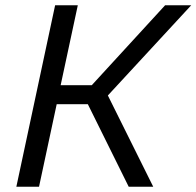

<svg xmlns="http://www.w3.org/2000/svg" viewBox="-20 -708 745 728"><path d="M189 -688 42 0H128L195 -313H313L468 0H561L389 -346L705 -688H606L328 -385H210L275 -688Z"/></svg>

Font: Saira UNSAM
Style: Italic
Weight: 400
Italic angle: -12°
Designer: Hector Gatti with collaboration of the Omnibus-Type team
Foundry: Omnibus-Type
Version: Version 0.072;PS 000.072;hotconv 1.0.88;makeotf.lib2.5.64775